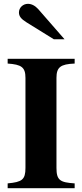

<svg xmlns="http://www.w3.org/2000/svg" viewBox="-20 -983 429 1003"><path d="M317 -778 180 -935C164 -953 145 -963 126 -963C100 -963 79 -943 79 -918C79 -898 90 -884 119 -866L261 -778ZM370 0V-25C294 -30 275 -41 275 -106V-576C275 -632 296 -648 370 -651V-676H20V-651C92 -646 113 -632 113 -576V-106C113 -44 95 -32 20 -25V0Z"/></svg>

Font: STIXGeneral
Style: Bold
Weight: 700
Designer: MicroPress Inc., with final additions and corrections provided by Coen Hoffman, Elsevier (retired)
Version: Version 1.1.0